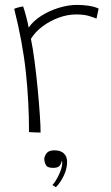

<svg xmlns="http://www.w3.org/2000/svg" viewBox="-20 -554 466 804"><path d="M100 -438.5Q119 -466 152.5 -487.5Q186 -509 226 -521.2Q266 -533.5 302.5 -533.5Q326.5 -533.5 351.8 -529.8Q377 -526 393 -518L384 -476Q371.5 -481.5 351.2 -487.5Q331 -493.5 298.5 -493.5Q262.5 -493.5 225.8 -480Q189 -466.5 158.2 -443.5Q127.5 -420.5 109.5 -391.5Q118 -350.5 125.2 -294.2Q132.5 -238 138 -179.8Q143.5 -121.5 146.8 -73Q150 -24.5 150 1Q142.5 1 126.8 0.5Q111 0 101.5 -1Q101.5 -129 88.2 -252.5Q75 -376 39.5 -517Q43.5 -519.5 57 -523Q70.5 -526.5 77 -527Q83.5 -508 90.5 -481Q97.5 -454 100 -438.5ZM214 230Q212 228.5 207.5 225.5Q203 222.5 199.5 221Q213 206.5 226.8 177.5Q240.5 148.5 240.5 128.5Q240.5 122.5 238.5 118.5Q237.5 129.5 230.5 139.2Q223.5 149 202.5 149Q178 149 171.8 136.5Q165.5 124 165.5 112.5Q165.5 100.5 174.8 88Q184 75.5 207.5 75.5Q234 75.5 247.5 88.5Q261 101.5 261 124Q261 152.5 247.2 181.5Q233.5 210.5 214 230Z"/></svg>

Font: Grandstander Thin
Style: Regular
Weight: 100
Designer: Tyler Finck
Foundry: Etcetera Type Co
Version: Version 1.200; ttfautohint (v1.8.3)